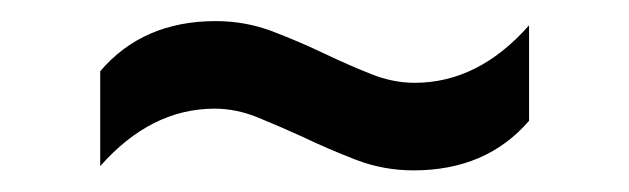

<svg xmlns="http://www.w3.org/2000/svg" viewBox="-20 -469 596 182"><path d="M372 -307.5Q343.5 -307.5 317.5 -317.5Q291.5 -327.5 267.5 -339Q245.5 -349 224.8 -357.5Q204 -366 183.5 -366Q123 -366 75 -311.5V-401.5Q115.5 -449 184.5 -449Q213 -449 239 -439Q265 -429 289 -417.5Q311 -407 331.8 -398.8Q352.5 -390.5 373 -390.5Q433.5 -390.5 481.5 -445V-354.5Q441 -307.5 372 -307.5Z"/></svg>

Font: Encode Sans SemiExpanded SemiExpanded Medium
Style: Regular
Weight: 500
Width: 6
Designer: Multiple Designers
Foundry: Impallari Type
Version: Version 3.000; ttfautohint (v1.8.3) -l 8 -r 50 -G 200 -x 14 